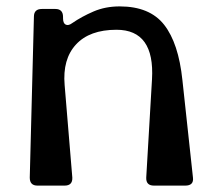

<svg xmlns="http://www.w3.org/2000/svg" viewBox="-20 -580 696 600"><path d="M583 -25Q586 0 559 0H461Q436 0 437 -25L455 -332Q464 -487 344 -487Q260 -487 217.5 -441Q175 -395 182 -314L206 -25Q207 0 182 0H97Q73 0 73 -25L86 -528Q86 -552 111 -552H153Q177 -552 177 -527V-523Q177 -507 185.5 -503Q194 -499 206 -508Q235 -528 272 -544Q309 -560 354 -560Q448 -560 493 -502.5Q538 -445 550 -330Z"/></svg>

Font: OpenDyslexic 3
Style: Regular
Weight: 400
Designer: Abelardo Gonzalez
Version: Version 1.000;PS 001.001;hotconv 1.0.56